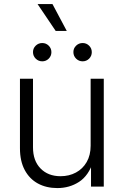

<svg xmlns="http://www.w3.org/2000/svg" viewBox="-20 -936 621 963"><path d="M267.6 7.3Q212.4 7.3 170.2 -15.6Q127.9 -38.6 104 -83.3Q80.1 -127.9 80.1 -192.4V-541H145.5V-196.8Q145.5 -129.9 183.3 -91.1Q221.2 -52.2 283.7 -52.2Q326.7 -52.2 360.8 -70.6Q395 -88.9 414.8 -123.3Q434.6 -157.7 434.6 -205.1V-541H500.5V0H436.5V-126.5H447.8Q424.8 -55.2 376.7 -23.9Q328.6 7.3 267.6 7.3ZM394.5 -628.4Q375.5 -628.4 361.8 -641.8Q348.1 -655.3 348.1 -674.8Q348.1 -693.8 361.8 -707Q375.5 -720.2 394.5 -720.2Q413.6 -720.2 427 -706.8Q440.4 -693.4 440.4 -674.3Q440.4 -655.3 427 -641.8Q413.6 -628.4 394.5 -628.4ZM191.9 -628.4Q172.9 -628.4 159.2 -641.8Q145.5 -655.3 145.5 -674.8Q145.5 -693.8 159.2 -707Q172.9 -720.2 191.9 -720.2Q210.9 -720.2 224.4 -706.8Q237.8 -693.4 237.8 -674.3Q237.8 -655.3 224.4 -641.8Q210.9 -628.4 191.9 -628.4ZM259.3 -780.8 168.5 -915.5H243.2L314.9 -780.8Z"/></svg>

Font: Inter 17pt Light
Style: Regular
Weight: 300
Version: Version 4.001;git-66647c0bb